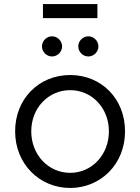

<svg xmlns="http://www.w3.org/2000/svg" viewBox="-20 -920 695 952"><path d="M328 12C477 12 600 -104 600 -269C600 -430 483 -548 328 -548C172 -548 55 -429 55 -269C55 -107 176 12 328 12ZM135 -269C135 -385 220 -473 328 -473C435 -473 520 -385 520 -269C520 -152 435 -63 328 -63C220 -63 135 -152 135 -269ZM188 -690C188 -663 211 -640 238 -640C265 -640 288 -663 288 -690C288 -717 265 -740 238 -740C211 -740 188 -717 188 -690ZM193 -830H463V-900H193ZM368 -690C368 -663 391 -640 418 -640C445 -640 468 -663 468 -690C468 -717 445 -740 418 -740C391 -740 368 -717 368 -690Z"/></svg>

Font: Mluvka
Style: Regular
Weight: 400
Designer: Modified by Jiří Krblich, Original typeface by Gumpita Rahayu
Foundry: Gumpita Rahayu & Jiří Krblich
Version: Version 2.000;Glyphs 3.1.1 (3134)